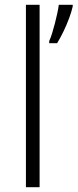

<svg xmlns="http://www.w3.org/2000/svg" viewBox="-20 -780 323 800"><path d="M145 0H88V-760H145ZM283 -753Q278 -731 268 -704Q258 -677 245 -650Q232 -623 218 -600H185V-609Q191 -622 197 -641Q203 -660 208.5 -681.5Q214 -703 218.5 -723.5Q223 -744 225 -760H283Z"/></svg>

Font: Noto Sans Georgian Light
Style: Regular
Weight: 300
Version: Version 2.002